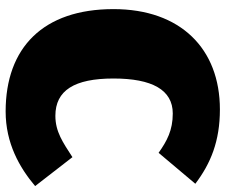

<svg xmlns="http://www.w3.org/2000/svg" viewBox="-78 -680 781 664"><g transform="rotate(90 312.0 -348.5)"><path d="M359 -719C149 -719 12 -583 12 -351C12 -108 145 22 366 22C476 22 560 -26 624 -80L524 -209C473 -176 436 -150 381 -150C293 -150 252 -216 252 -351C252 -484 291 -556 373 -556C431 -556 468 -536 509 -507L616 -634C546 -687 469 -719 359 -719Z"/></g></svg>

Font: Fira Sans Ultra
Style: Regular
Weight: 950
Designer: Carrois Corporate & Edenspiekermann AG
Foundry: Carrois Corporate GbR & Edenspiekermann AG
Version: Version 4.203;PS 004.203;hotconv 1.0.88;makeotf.lib2.5.64775